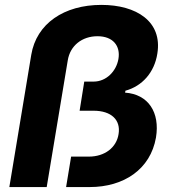

<svg xmlns="http://www.w3.org/2000/svg" viewBox="-20 -757 704 777"><path d="M106.5 -535.2 17.8 0H169L254.3 -513.1C263.8 -572.1 311.8 -610.4 374.6 -610.4C437.1 -610.4 468.4 -571.4 459.2 -518.1C450.6 -468.8 410.5 -426.8 358.7 -426.8H321L302.2 -308.9H358.7C430.4 -308.9 469.1 -271.7 459.9 -214.8C451.7 -159.8 403.8 -123.2 339.5 -123.2H267.8L247.5 0H343C481.5 0 588.8 -72.1 611.2 -200.3C628.2 -302.9 579.5 -375.7 486.2 -382.1L487.6 -389.9C555.4 -408.4 605.1 -463.8 616.8 -540.5C637.8 -670.1 532 -737.2 390.3 -737.2C239.3 -737.2 127.5 -661.6 106.5 -535.2Z"/></svg>

Font: Magic Ui Pro
Style: Bold Italic
Weight: 700
Italic angle: -9.39999°
Designer: Stefan Endress, Andreas Faust
Version: Version 1.000;FEAKit 1.0